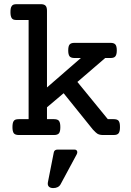

<svg xmlns="http://www.w3.org/2000/svg" viewBox="-20 -661 640 940"><path d="M536.6 -77.6Q553.2 -77.6 560.1 -70.3Q564 -65.4 565.7 -58.1Q567.4 -50.8 567.4 -38.6Q567.4 -16.6 560.5 -8.3Q554.2 0 536.6 0H483.9Q466.8 0 456.1 -6.8Q449.2 -11.2 434.6 -26.9L291.5 -204.6L210 -135.7V-77.6H244.6Q262.2 -77.6 268.6 -69.3Q275.4 -61 275.4 -38.6Q275.4 -16.6 268.6 -8.3Q261.7 0 244.6 0H71.8Q54.2 0 47.4 -8.8Q41 -18.1 41 -38.6Q41 -58.6 46.4 -67.4Q49.8 -73.2 55.9 -75.4Q62 -77.6 71.8 -77.6H120.1V-563H62Q52.7 -563 46.9 -564.9Q41 -566.9 37.6 -571.8Q31.2 -581.1 31.2 -601.6Q31.2 -622.1 36.6 -629.9Q39.6 -635.7 45.7 -638.2Q51.8 -640.6 62 -640.6H179.2Q195.8 -640.6 202.9 -633.3Q210 -626 210 -608.4V-232.9L376 -377H344.7Q327.1 -377 320.3 -385.7Q314 -394.5 314 -414.1Q314 -435.1 320.8 -443.1Q327.6 -451.2 344.7 -451.2H521Q538.1 -451.2 544.9 -443.1Q551.8 -435.1 551.8 -414.1Q551.8 -393.1 544.4 -384.8Q538.1 -377 521 -377H495.1L358.9 -259.8L507.8 -77.6ZM276.9 240.7Q272 250 262.7 254.9Q253.4 259.8 240.7 259.8Q228 259.8 220.9 254.2Q213.9 248.5 213.9 238.3Q213.9 234.4 214.4 231.9L243.2 85.9Q245.6 71.3 262.7 71.3H344.7Q351.1 71.3 354.7 74.7Q358.4 78.1 358.4 84Q358.4 88.9 355.5 94.7Z"/></svg>

Font: Courier Prime Medium
Style: Regular
Weight: 500
Designer: Alan Dague-Greene
Foundry: Quote-Unquote Apps
Version: Version 1.202